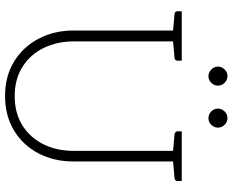

<svg xmlns="http://www.w3.org/2000/svg" viewBox="-102 -830 940 777"><g transform="rotate(90 368.5 -441.0)"><path d="M368 9Q288 9 228.5 -27.5Q169 -64 136 -127Q103 -190 103 -268V-706H147V-269Q147 -202 173.5 -147.5Q200 -93 250 -61.5Q300 -30 368 -30Q438 -30 487.5 -61.5Q537 -93 563.5 -146.5Q590 -200 590 -268V-706H633V-268Q633 -190 600.5 -127Q568 -64 508 -27.5Q448 9 368 9ZM116 -706 111 -670 35 -677Q31 -678 28 -680.5Q25 -683 25 -688V-706ZM225 -706V-688Q225 -683 222 -680.5Q219 -678 215 -677L139 -670L134 -706ZM603 -706 598 -670 522 -677Q518 -678 514.5 -680.5Q511 -683 511 -688V-706ZM712 -706V-688Q712 -683 709 -680.5Q706 -678 702 -677L625 -670L621 -706ZM326 -852Q326 -837 314.5 -825.5Q303 -814 288 -814Q273 -814 261 -825.5Q249 -837 249 -852Q249 -868 260.5 -879.5Q272 -891 287 -891Q303 -891 314.5 -879.5Q326 -868 326 -852ZM496 -852Q496 -837 484.5 -825.5Q473 -814 458 -814Q442 -814 430.5 -825.5Q419 -837 419 -852Q419 -868 430.5 -879.5Q442 -891 457 -891Q473 -891 484.5 -879.5Q496 -868 496 -852Z"/></g></svg>

Font: Aleo ExtraLight
Style: Regular
Weight: 250
Designer: Alessio Laiso
Foundry: Alessio Laiso
Version: Version 2.001;gftools[0.9.29]